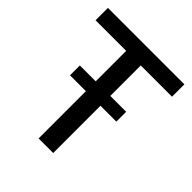

<svg xmlns="http://www.w3.org/2000/svg" viewBox="-178 -743 856 856"><g transform="rotate(45 250.5 -315.0)"><path d="M395 -360V-298H295V0H203V-298H103V-360H203V-552H10V-630H492V-552H295V-360Z"/></g></svg>

Font: Mukta Vaani
Style: Regular
Weight: 400
Designer: Noopur Datye, Girish Dalvi, Yashodeep Gholap, Pallavi Karambelkar
Foundry: Ek Type
Version: Version 2.538;PS 1.000;hotconv 16.6.51;makeotf.lib2.5.65220;